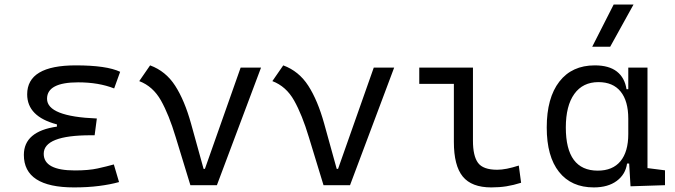

<svg xmlns="http://www.w3.org/2000/svg" viewBox="-20 -815 2970 845"><path d="M305.7 9.8Q85 9.8 85 -133.3Q85 -236.8 230.5 -257.8V-267.6Q99.6 -301.8 99.6 -399.9Q99.6 -527.3 313.5 -527.3Q449.2 -527.3 508.8 -499L482.4 -425.8Q414.1 -452.6 324.2 -452.6Q187 -452.6 187 -380.4Q187 -302.2 406.2 -293.5L396.5 -219.7H379.9Q172.4 -219.7 172.4 -138.2Q172.4 -64.9 309.6 -64.9Q370.1 -64.9 409.9 -73.7Q449.7 -82.5 481 -91.3L503.9 -13.7Q465.3 -2.9 415.5 3.4Q365.7 9.8 305.7 9.8Z M817.9 0 753.4 -210.9Q723.6 -310.1 688.5 -372.6Q653.3 -435.1 592.8 -458L640.6 -527.3Q709.5 -502 751 -437.5Q792.5 -373 820.8 -271L876 -71.8H881.8L1039.1 -517.6H1128.9L934.6 0Z M1403.8 0 1339.4 -210.9Q1309.6 -310.1 1274.4 -372.6Q1239.3 -435.1 1178.7 -458L1226.6 -527.3Q1295.4 -502 1336.9 -437.5Q1378.4 -373 1406.7 -271L1461.9 -71.8H1467.8L1625 -517.6H1714.8L1520.5 0Z M2142.1 9.8Q2055.7 9.8 2016.6 -38.1Q1977.5 -85.9 1977.5 -190.4V-445.8H1825.2V-517.6H2061.5V-195.3Q2061.5 -128.9 2083.7 -98.4Q2106 -67.9 2168.5 -67.9Q2206.1 -67.9 2263.2 -86.4L2273.4 -10.7Q2239.7 0 2208.7 4.9Q2177.7 9.8 2142.1 9.8Z M2593.3 9.8Q2494.6 9.8 2440.4 -58.3Q2386.2 -126.5 2386.2 -253.9Q2386.2 -384.3 2441.7 -455.8Q2497.1 -527.3 2597.7 -527.3Q2660.2 -527.3 2694.8 -500.2Q2729.5 -473.1 2737.3 -422.4H2745.1V-517.6H2829.6V-75.2L2906.7 -65.4V0L2754.9 4.9L2749 -95.2H2739.7Q2732.9 -47.4 2694.3 -18.8Q2655.8 9.8 2593.3 9.8ZM2745.1 -225.1V-292.5Q2745.1 -370.6 2711.4 -412.1Q2677.7 -453.6 2613.8 -453.6Q2544.9 -453.6 2507.6 -401.6Q2470.2 -349.6 2470.2 -253.9Q2470.2 -64 2610.8 -64Q2676.3 -64 2710.7 -105.5Q2745.1 -147 2745.1 -225.1ZM2586.4 -609.4 2680.7 -794.9H2768.1L2665.5 -609.4Z"/></svg>

Font: Cascadia Mono NF SemiLight
Style: Regular
Weight: 350
Monospace: yes
Designer: Aaron Bell
Foundry: Saja Typeworks
Version: Version 2404.023; ttfautohint (v1.8.4)